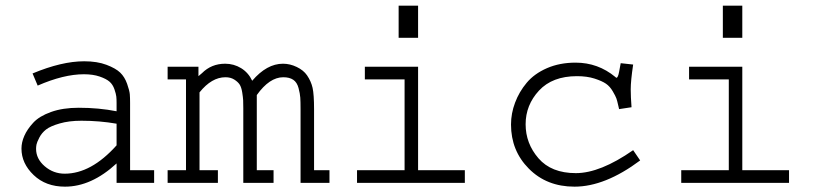

<svg xmlns="http://www.w3.org/2000/svg" viewBox="-20 -661 2970 694"><path d="M450.2 -289.1V-45.9H537.1V0H401.4V-70.3Q310.5 13.7 214.8 13.7Q145.5 13.7 101.6 -28.3Q57.6 -70.3 57.6 -124Q57.6 -146.5 67.9 -169.9Q78.1 -193.4 100.1 -217.3Q122.1 -241.2 164.6 -256.3Q207 -271.5 264.6 -271.5Q336.9 -271.5 401.4 -258.8V-289.1Q401.4 -302.7 400.4 -312Q399.4 -321.3 393.6 -338.4Q387.7 -355.5 376 -365.7Q364.3 -376 340.3 -384.3Q316.4 -392.6 283.2 -392.6Q210 -392.6 116.2 -351.6L97.7 -395.5Q203.1 -439.5 284.2 -439.5Q331.1 -439.5 364.7 -426.8Q398.4 -414.1 414.6 -398.4Q430.7 -382.8 439.5 -357.9Q448.2 -333 449.2 -320.3Q450.2 -307.6 450.2 -289.1ZM401.4 -135.7V-213.9Q339.8 -224.6 274.4 -224.6Q229.5 -224.6 195.8 -214.8Q162.1 -205.1 146.5 -192.9Q130.9 -180.7 122.1 -163.6Q113.3 -146.5 111.8 -138.2Q110.4 -129.9 110.4 -123Q110.4 -86.9 141.6 -60.1Q172.9 -33.2 213.9 -33.2Q309.6 -33.2 401.4 -135.7Z M585.9 -419.9H697.3V-385.7L710 -396.5Q744.1 -430.7 793.9 -430.7Q825.2 -430.7 851.6 -414.6Q877.9 -398.4 891.6 -369.1Q944.3 -430.7 1002.9 -430.7Q1028.3 -430.7 1052.7 -418.9Q1077.1 -407.2 1089.8 -388.7Q1104.5 -367.2 1109.9 -343.3Q1115.2 -319.3 1115.2 -265.6V-45.9H1170.9V0H1066.4V-265.6Q1066.4 -293.9 1065.4 -308.1Q1064.5 -322.3 1059.1 -342.8Q1053.7 -363.3 1040 -372.6Q1026.4 -381.8 1003.9 -381.8Q954.1 -381.8 908.2 -317.4V-45.9H968.8V0H859.4V-269.5Q859.4 -289.1 858.9 -298.8Q858.4 -308.6 855.5 -327.1Q852.5 -345.7 846.2 -355.5Q839.8 -365.2 826.7 -373.5Q813.5 -381.8 794.9 -381.8Q745.1 -381.8 701.2 -327.1V-45.9H767.6V0H585.9V-45.9H652.3V-374H585.9Z M1298.8 -419.9H1491.2V-45.9H1660.2V0H1270.5V-45.9H1442.4V-374H1298.8ZM1420.9 -524.4V-640.6H1491.2V-524.4Z M2223.6 -432.6 2268.6 -427.7Q2259.8 -369.1 2259.8 -337.9Q2259.8 -311.5 2262.7 -273.4L2217.8 -266.6L2213.9 -283.2Q2210.9 -296.9 2208 -305.2Q2205.1 -313.5 2194.8 -331.1Q2184.6 -348.6 2170.4 -358.4Q2156.2 -368.2 2128.9 -377Q2101.6 -385.7 2065.4 -385.7Q1976.6 -385.7 1928.2 -333.5Q1879.9 -281.2 1879.9 -211.9Q1879.9 -142.6 1926.3 -88.9Q1972.7 -35.2 2061.5 -35.2Q2149.4 -35.2 2268.6 -118.2L2293.9 -81.1Q2167 13.7 2056.6 13.7Q1956.1 13.7 1891.6 -51.3Q1827.1 -116.2 1827.1 -210.9Q1827.1 -251 1841.8 -290Q1856.4 -329.1 1883.8 -361.8Q1911.1 -394.5 1957 -414.6Q2002.9 -434.6 2060.5 -434.6Q2141.6 -434.6 2204.1 -382.8Q2207 -379.9 2208 -379.9Q2213.9 -379.9 2217.8 -401.4Q2219.7 -414.1 2223.6 -432.6Z M2470.7 -419.9H2663.1V-45.9H2832V0H2442.4V-45.9H2614.3V-374H2470.7ZM2592.8 -524.4V-640.6H2663.1V-524.4Z"/></svg>

Font: Thabit
Style: Regular
Weight: 500
Designer: Regenerated by Nadim Shaikli
Foundry: MAK Alagha
Version: 0.01